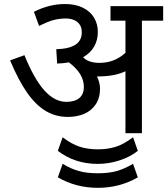

<svg xmlns="http://www.w3.org/2000/svg" viewBox="-20 -652 819 940"><path d="M146 -594.2Q221.2 -632.3 298.3 -632.3Q349.1 -632.3 385.7 -614.3Q422.4 -596.2 440.7 -565.2Q459 -534.2 459 -495.1Q459 -455.6 440.9 -424.1Q422.9 -392.6 386.7 -371.6Q413.1 -344.2 467.3 -344.2Q502.4 -344.2 533.4 -355.7Q564.5 -367.2 594.2 -393.1V-550.8H521V-622.1H778.8V-550.8H674.8V0H594.2V-303.2Q541.5 -277.8 459 -277.8H454.6Q469.7 -247.1 469.7 -218.3Q469.7 -172.4 448.5 -140.9Q427.2 -109.4 391.8 -94.5Q356.4 -79.6 312 -79.6Q253.4 -79.6 205.1 -107.9Q156.7 -136.2 114 -196.5Q71.3 -256.8 29.3 -356.4L99.6 -381.8Q147 -265.1 197.3 -209.2Q247.6 -153.3 305.2 -153.3Q345.7 -153.3 368.2 -171.9Q390.6 -190.4 390.6 -226.6Q390.6 -258.8 373 -288.1Q355.5 -317.4 317.4 -346.7Q291 -341.8 259.8 -340.8L255.4 -411.1Q316.9 -412.6 348.6 -432.6Q380.4 -452.6 380.4 -494.1Q380.4 -517.6 369.4 -532.7Q358.4 -547.9 340.8 -554.7Q323.2 -561.5 302.2 -561.5Q270.5 -561.5 241.7 -553.7Q212.9 -545.9 171.4 -524.9ZM263.2 86.4 286.6 20Q330.6 53.7 370.4 66.4Q410.2 79.1 459 79.1Q506.8 79.1 546.1 66.9Q585.4 54.7 631.3 20L654.8 86.4Q617.7 116.2 565.2 133.3Q512.7 150.4 459 150.4Q345.7 150.4 263.2 86.4ZM263.2 216.3 286.6 149.9Q325.7 173.8 364.7 185.1Q403.8 196.3 459 196.3Q513.2 196.3 551.8 185.3Q590.3 174.3 631.3 149.9L654.8 216.3Q565.4 267.6 459 267.6Q352.1 267.6 263.2 216.3Z"/></svg>

Font: Noto Sans Devanagari UI
Style: Regular
Weight: 400
Designer: Monotype Design Team
Foundry: Monotype Imaging Inc.
Version: Version 1.06